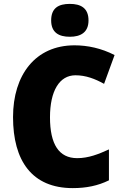

<svg xmlns="http://www.w3.org/2000/svg" viewBox="-20 -957 637 987"><path d="M339 -937C281 -937 243 -916 243 -852C243 -790 282 -768 339 -768C394 -768 435 -790 435 -852C435 -916 395 -937 339 -937ZM368 -570C421 -570 468 -552 515 -526L569 -674C501 -709 430 -724 363 -724C162 -724 47 -572 47 -355C47 -131 144 10 354 10C423 10 483 -2 540 -30V-189C486 -164 434 -144 377 -144C283 -144 237 -215 237 -354C237 -489 285 -570 368 -570Z"/></svg>

Font: Noto Sans Khmer SemiCondensed Black
Style: Regular
Weight: 900
Width: 4
Designer: Danh Hong and the Monotype Design Team
Foundry: Monotype Imaging Inc.
Version: Version 2.004